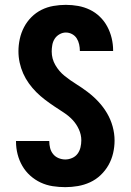

<svg xmlns="http://www.w3.org/2000/svg" viewBox="-20 -763 540 791"><path d="M249 8Q223 8 197 4Q171 0 147.5 -11Q124 -22 104.5 -39.5Q85 -57 72 -79.5Q59 -102 52.5 -127.5Q46 -153 46 -179V-182H183V-181Q183 -167 186.5 -153Q190 -139 199 -128Q208 -117 221.5 -111.5Q235 -106 249 -106Q263 -106 277 -112Q291 -118 299.5 -129.5Q308 -141 311.5 -155.5Q315 -170 315 -185Q315 -208 305 -230Q295 -252 279 -269Q263 -286 243 -299Q223 -312 203.5 -325Q184 -338 165 -352.5Q146 -367 129.5 -383.5Q113 -400 99 -419.5Q85 -439 75.5 -460.5Q66 -482 61 -505Q56 -528 56 -552Q56 -577 61.5 -602.5Q67 -628 79 -651Q91 -674 109.5 -692.5Q128 -711 151 -722.5Q174 -734 200 -738.5Q226 -743 251 -743Q277 -743 302 -738.5Q327 -734 350 -723Q373 -712 391.5 -694Q410 -676 422 -653.5Q434 -631 440 -606Q446 -581 446 -556V-553H309V-554Q309 -567 306 -580.5Q303 -594 296 -605Q289 -616 277 -622.5Q265 -629 251 -629Q238 -629 225.5 -622Q213 -615 205.5 -603.5Q198 -592 195.5 -578Q193 -564 193 -551Q193 -521 208 -495Q223 -469 246 -450.5Q269 -432 294 -416.5Q319 -401 342.5 -383Q366 -365 386 -343.5Q406 -322 421 -296.5Q436 -271 444 -242Q452 -213 452 -184Q452 -158 446 -132Q440 -106 427 -83Q414 -60 394.5 -41.5Q375 -23 351 -12Q327 -1 301 3.5Q275 8 249 8Z"/></svg>

Font: Iosevka SS18 Heavy
Style: Regular
Weight: 900
Monospace: yes
Designer: Belleve Invis
Foundry: Belleve Invis
Version: Version 25.1.1; ttfautohint (v1.8.4)